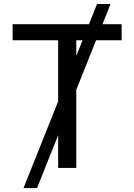

<svg xmlns="http://www.w3.org/2000/svg" viewBox="-20 -850 680 972"><path d="M99.1 102.1 471.2 -829.6H539.6L167.5 102.1ZM43.9 -646V-727.5H595.7V-646H366.2V0H274.4V-646Z"/></svg>

Font: Inter 17pt
Style: Regular
Weight: 400
Version: Version 4.001;git-66647c0bb